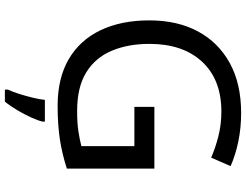

<svg xmlns="http://www.w3.org/2000/svg" viewBox="-128 -636 985 768"><g transform="rotate(90 364.0 -251.5)"><path d="M407 -377H654V-27Q596 -8 537 1Q478 10 403 10Q292 10 216 -34.5Q140 -79 100.5 -161.5Q61 -244 61 -357Q61 -469 105 -551Q149 -633 231.5 -678.5Q314 -724 431 -724Q491 -724 544.5 -713Q598 -702 644 -682L610 -604Q572 -621 524.5 -633Q477 -645 426 -645Q298 -645 226.5 -568Q155 -491 155 -357Q155 -272 182.5 -206.5Q210 -141 269 -104.5Q328 -68 424 -68Q471 -68 504 -73Q537 -78 564 -85V-297H407ZM466 70Q462 88 449.5 115.5Q437 143 420.5 171Q404 199 386 221H338V209Q346 192 354.5 165.5Q363 139 370 110.5Q377 82 379 61H466Z"/></g></svg>

Font: Noto Sans Manichaean
Style: Regular
Weight: 400
Designer: Monotype Design Team
Foundry: Monotype Imaging Inc.
Version: Version 2.005; ttfautohint (v1.8.4.7-5d5b)